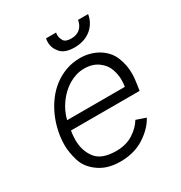

<svg xmlns="http://www.w3.org/2000/svg" viewBox="-173 -850 927 985"><g transform="rotate(-30 290.5 -357.5)"><path d="M49.7 -204.5Q49.7 -245.7 58.8 -287.6Q67.8 -329.5 85 -368.3Q102.3 -407 127.3 -440.7Q152.3 -474.4 184.8 -499.3Q217.3 -524.1 256.6 -538.5Q295.8 -552.9 341.3 -552.9Q368.3 -552.9 394.9 -546.2Q421.5 -539.4 444.6 -526.3Q467.7 -513.1 486 -493.4Q504.3 -473.7 514.9 -447.4Q533.4 -401.6 533.4 -352.6Q533.4 -336.6 531.8 -320Q530.2 -303.3 527.3 -285.2L522.4 -253.9H115.8Q113.3 -239 112.2 -225.3Q111.2 -211.6 111.2 -199.2Q111.2 -136.4 145.2 -91.6Q179.3 -46.5 266 -46.5Q324.2 -46.5 366.1 -73.2Q407.3 -99.4 429.3 -136L485.8 -116.5Q458.8 -65.7 399.1 -27Q339.5 11.4 257.1 11.4Q218.4 11.4 187.5 2.5Q156.6 -6.4 131 -24.5Q81 -59.7 65.3 -110.4Q49.7 -162.3 49.7 -204.5ZM125.4 -309.7H467Q470.5 -327.4 470.5 -349.1Q470.5 -380 459.5 -412.6Q448.2 -446.4 415.1 -470.9Q381.7 -495.4 332.7 -495.4Q307.5 -495.4 283.9 -488.1Q260.3 -480.8 239 -467.9Q217.7 -454.9 199.4 -437.3Q181.1 -419.7 166.4 -399Q151.6 -378.2 141.2 -355.5Q130.7 -332.7 125.4 -309.7ZM239.3 -704.9Q239.3 -715.6 241.5 -727.3H301.1Q299.7 -721.9 299.7 -712.4Q299.7 -703.1 302.6 -694.6Q305.4 -686.1 310.4 -677.9Q320.3 -661.6 354.8 -661.6Q371.8 -661.6 384.9 -666.5Q398.1 -671.5 407.7 -680.4Q417.3 -689.3 423.1 -701.3Q429 -713.4 431.1 -727.3H490.8Q486.2 -699.9 473.2 -678.6Q460.2 -657.3 441.1 -642.8Q421.9 -628.2 397.7 -620.7Q373.6 -613.3 346.6 -613.3Q289.4 -613.3 264.6 -641.3Q239.3 -669.7 239.3 -704.9Z"/></g></svg>

Font: Inter P Light
Style: Italic
Weight: 300
Italic angle: 9.39999°
Designer: Rasmus Andersson
Foundry: rsms
Version: Version 3.018;git-588b23468